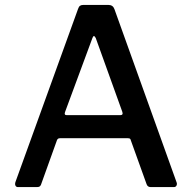

<svg xmlns="http://www.w3.org/2000/svg" viewBox="-20 -762 781 782"><path d="M53 0Q46 0 43 -6Q40 -12 43 -21L298 -726Q301 -735 306 -738.5Q311 -742 320 -742H421Q440 -742 446 -725L699 -20Q702 -13 699 -6.5Q696 0 688 0H594Q581 0 577 -12L513 -190Q512 -195 509.5 -197Q507 -199 501 -199H224Q215 -199 212 -191L147 -10Q145 -5 141.5 -2.5Q138 0 130 0H53ZM470 -293Q483 -293 478 -307L370 -607Q366 -615 362.5 -615Q359 -615 356 -606L245 -306Q240 -293 252 -293Z"/></svg>

Font: Libre Franklin Medium
Style: Regular
Weight: 500
Designer: Pablo Impallari, Rodrigo Fuenzalida, Nhung Nguyen
Foundry: Impallari Type
Version: Version 3.000